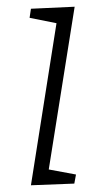

<svg xmlns="http://www.w3.org/2000/svg" viewBox="-20 -548 313 571"><path d="M202 -528 125 -44 206 -29 201 -2 72 3 148 -479 68 -495 72 -522Z"/></svg>

Font: Bitter Pro Light
Style: Italic
Weight: 300
Italic angle: -9°
Designer: Sol Matas, and Bitter project Authors
Foundry: Sol Matas
Version: Version 1.010